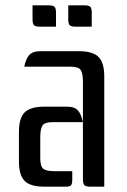

<svg xmlns="http://www.w3.org/2000/svg" viewBox="-20 -700 476 720"><path d="M291 -393Q291 -424 283 -437Q275 -450 244 -450H71Q77 -479 89.5 -493.5Q102 -508 131 -508H276Q328 -508 349.5 -486.5Q371 -465 371 -413V0H318Q302 0 296.5 -5.5Q291 -11 291 -27ZM146 0Q94 0 72.5 -21.5Q51 -43 51 -95V-205Q51 -257 72.5 -278.5Q94 -300 146 -300H231Q260 -300 272.5 -285.5Q285 -271 291 -242H178Q147 -242 139 -229Q131 -216 131 -185V-107Q131 -76 142.5 -67Q154 -58 185 -58H251V-27Q251 -11 246.5 -5.5Q242 0 226 0ZM190 -600H129Q113 -600 107.5 -605.5Q102 -611 102 -627V-680H163Q179 -680 184.5 -674.5Q190 -669 190 -653ZM324 -600H263Q247 -600 241.5 -605.5Q236 -611 236 -627V-680H297Q313 -680 318.5 -674.5Q324 -669 324 -653Z"/></svg>

Font: Rationale
Style: Regular
Weight: 400
Designer: Cyreal (www.cyreal.org)
Foundry: Cyreal (www.cyreal.org)
Version: Version 1.011